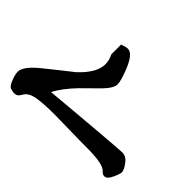

<svg xmlns="http://www.w3.org/2000/svg" viewBox="-226 -908 1043 1043"><g transform="rotate(-45 295.0 -386.5)"><path d="M599.6 -445.3Q599.6 -408.2 518.6 -375Q451.2 -347.7 422.9 -347.7Q393.6 -347.7 347.7 -392.6Q296.9 -443.4 255.9 -485.4Q193.4 -544.9 137.7 -574.2Q137.7 -569.3 148.4 -454.1Q152.3 -410.2 157.2 -352.5Q162.1 -294.9 168 -225.6Q179.7 -85 179.7 -67.4Q179.7 -40 155.3 -20.5Q122.1 6.8 98.6 6.8Q76.2 1 59.6 -6.8Q18.6 -24.4 18.6 -45.9Q18.6 -59.6 31.2 -70.3Q61.5 -94.7 61.5 -218.8Q61.5 -286.1 63.5 -356.4Q63.5 -391.6 64.5 -419.9Q64.5 -448.2 65.4 -470.7Q65.4 -561.5 56.6 -610.4Q46.9 -658.2 18.6 -672.9Q2.9 -681.6 -2.9 -690.4Q-8.8 -699.2 -8.8 -710.9Q-8.8 -716.8 -6.8 -726.6Q-3.9 -735.4 -3.9 -736.3Q-3.9 -751 30.3 -765.6Q65.4 -780.3 87.9 -780.3Q129.9 -780.3 193.4 -701.2Q222.7 -664.1 252.9 -627Q282.2 -589.8 311.5 -552.7Q387.7 -471.7 453.1 -471.7Q483.4 -471.7 514.6 -487.3Q540 -487.3 589.8 -487.3Q590.8 -480.5 595.7 -466.8Q599.6 -454.1 599.6 -445.3Z"/></g></svg>

Font: Tolkien Dwarf Runes
Style: Regular
Weight: 400
Version: Regular